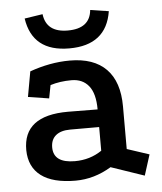

<svg xmlns="http://www.w3.org/2000/svg" viewBox="-50 -694 641 759"><g transform="rotate(-5 270.5 -314.5)"><path d="M362 -24Q294 17 220 17Q130 17 83.5 -18Q37 -53 36 -120Q35 -257 213 -257L331 -256Q331 -319 306.5 -349.5Q282 -380 238 -380Q215 -380 194 -377Q173 -374 154 -368L144 -316L61 -329L79 -429Q118 -443 158 -450.5Q198 -458 238 -458Q333 -458 382.5 -407.5Q432 -357 432 -259V-90L520 -61L494 21ZM216 -186Q179 -186 159 -169.5Q139 -153 139 -122Q139 -60 224 -60Q284 -60 331 -92V-186ZM241 -506Q95 -506 75 -639L147 -650Q156 -577 241 -577Q329 -577 336 -650L409 -639Q388 -506 241 -506Z"/></g></svg>

Font: Podkova SemiBold
Style: Regular
Weight: 600
Designer: Ilya Yudin
Foundry: Cyreal (www.cyreal.org)
Version: Version 2.103